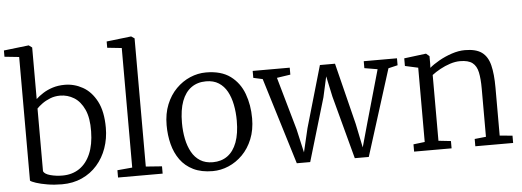

<svg xmlns="http://www.w3.org/2000/svg" viewBox="-57 -968 3065 1128"><g transform="rotate(-5 1475.5 -404.0)"><path d="M-5 -765V-802L141 -819H143L162 -805V-501Q179.5 -517.5 204.5 -533.5Q229.5 -549.5 261.8 -559.8Q294 -570 333 -570Q389 -570 439 -542Q489 -514 520.5 -454Q552 -394 552 -298Q552 -234 532.2 -178Q512.5 -122 475.2 -79.5Q438 -37 385.2 -13Q332.5 11 267 11Q221.5 11 181.5 4.2Q141.5 -2.5 114.5 -11.5Q87.5 -20.5 81 -27V-756ZM300 -509Q268.5 -509 241.5 -498.2Q214.5 -487.5 194 -472.5Q173.5 -457.5 162 -445V-75Q169.5 -58 203 -49Q236.5 -40 274 -40Q331.5 -40 373.8 -68.5Q416 -97 439.5 -151.5Q463 -206 464 -284Q465.5 -363 442.8 -412.8Q420 -462.5 382.2 -485.8Q344.5 -509 300 -509Z M686 -51V-756L601 -765V-802L746 -819H747L766 -806V-50L861 -43V0H598V-43Z M909 -281Q909 -349.5 930.8 -403Q952.5 -456.5 989.5 -493.8Q1026.5 -531 1072.2 -550.5Q1118 -570 1166 -570Q1255.5 -570 1309.8 -529.8Q1364 -489.5 1388.5 -423Q1413 -356.5 1413 -278Q1413 -210 1391.2 -156.2Q1369.5 -102.5 1332.5 -65.2Q1295.5 -28 1249.8 -8.5Q1204 11 1156 11Q1089 11 1041.8 -12.2Q994.5 -35.5 965.2 -76Q936 -116.5 922.5 -169.2Q909 -222 909 -281ZM1161 -41Q1211.5 -41 1247.5 -67Q1283.5 -93 1302.8 -144.5Q1322 -196 1322 -272Q1322 -321.5 1313.2 -366Q1304.5 -410.5 1285.8 -444.8Q1267 -479 1236.5 -498.5Q1206 -518 1162 -518Q1111 -518 1074.8 -492Q1038.5 -466 1019.2 -414.8Q1000 -363.5 1000 -287Q1000 -237 1009 -192.5Q1018 -148 1037 -113.8Q1056 -79.5 1086.8 -60.2Q1117.5 -41 1161 -41Z M1440.5 -514V-555H1659V-514L1579 -502L1667.5 -191L1699 -52L1732 -192L1837 -555H1926L2016.5 -192L2045.5 -51L2084.5 -191L2172.5 -501L2095.5 -514V-555H2291.5V-514L2236.5 -501L2076 8H1993.5L1894 -364L1868 -485.5L1841 -364L1730.5 8H1651.5L1495 -502Z M2411 -51V-489L2334 -506V-551L2461 -567H2464L2483 -551V-507L2482 -482Q2504 -501 2539.2 -521Q2574.5 -541 2615 -554.5Q2655.5 -568 2693 -568Q2758 -568 2792.5 -542.8Q2827 -517.5 2840 -465.5Q2853 -413.5 2853 -333V-50L2928 -43V0H2705V-43L2772 -50V-334Q2772 -392 2764 -430.2Q2756 -468.5 2731.8 -487.2Q2707.5 -506 2659 -506Q2630.5 -506 2599.8 -496Q2569 -486 2540.8 -470.5Q2512.5 -455 2492 -439V-51L2565 -43V0H2344V-43Z"/></g></svg>

Font: Merriweather Light
Style: Regular
Weight: 300
Designer: Eben Sorkin
Foundry: Eben Sorkin
Version: Version 2.100